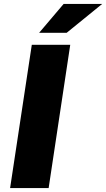

<svg xmlns="http://www.w3.org/2000/svg" viewBox="-20 -949 536 969"><path d="M31 0 140.5 -723H334.5L225.5 0ZM301 -929H495.5L316.5 -783.5H177.5Z"/></svg>

Font: Public Sans Black
Style: Italic
Weight: 900
Italic angle: -8°
Designer: The Public Sans project authors (U.S. Web Design System). Libre Franklin designed by Pablo Impallari and Rodrigo Fuenzal
Version: Version 1.007; ttfautohint (v1.8.1) -l 8 -r 50 -G 200 -x 14 